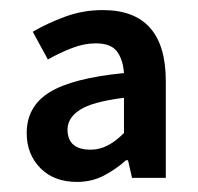

<svg xmlns="http://www.w3.org/2000/svg" viewBox="-20 -738 392 381"><path d="M133 -377Q87 -377 60 -404.5Q33 -432 33 -474Q33 -527 78.5 -555Q124 -583 226 -593Q224 -620 212 -636Q200 -652 170 -652Q147 -652 122.5 -642.5Q98 -633 75 -620L45 -675Q74 -692 109.5 -705Q145 -718 184 -718Q309 -718 309 -577V-385H242L234 -420H230Q210 -402 186 -389.5Q162 -377 133 -377ZM160 -441Q177 -441 193 -449Q209 -457 226 -474V-544Q163 -536 138.5 -520Q114 -504 114 -481Q114 -441 160 -441Z"/></svg>

Font: TT Toshiba Sans Medium
Style: Regular
Weight: 500
Designer: Paul D. Hunt
Foundry: Toshiba Corporation
Version: Version 2.020;PS 2.000;hotconv 1.0.86;makeotf.lib2.5.63406